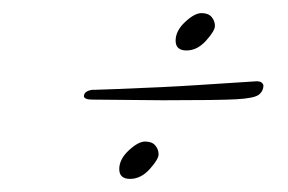

<svg xmlns="http://www.w3.org/2000/svg" viewBox="-20 -387 440 293"><path d="M308 -347.5Q308 -340 294.5 -325Q281 -310 264.5 -310Q248 -310 248 -325Q248 -340 262.5 -353.5Q277 -367 287.5 -367Q298 -367 303 -361Q308 -355 308 -347.5ZM222 -151.5Q222 -144 208.5 -129Q195 -114 178.5 -114Q162 -114 162 -129Q162 -144 176.5 -157.5Q191 -171 201.5 -171Q212 -171 217 -165Q222 -159 222 -151.5ZM126 -250 155 -251Q234 -254 279 -257L372 -263Q380 -263 382 -257Q382 -248 375 -242.5Q368 -237 340.5 -235.5Q313 -234 229 -234L121 -235Q109 -235 108 -240Q108 -248 121 -250Z"/></svg>

Font: Herr Von Muellerhoff
Style: Regular
Weight: 400
Version: Version 1.000